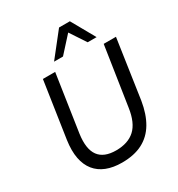

<svg xmlns="http://www.w3.org/2000/svg" viewBox="-221 -1097 1155 1247"><g transform="rotate(-30 357.0 -473.5)"><path d="M328 9Q262 9 212.5 -10.5Q163 -30 132 -68.5Q101 -107 90 -164Q79 -221 90 -298L153 -719H245L181 -292Q166 -184 204.5 -131.5Q243 -79 334 -79Q424 -79 475.5 -126.5Q527 -174 542 -279L609 -719H701L636 -277Q621 -184 583 -120Q545 -56 482 -23.5Q419 9 328 9ZM272 -780 411 -956H492L591 -780H524L446 -898L339 -780Z"/></g></svg>

Font: Nunitoga
Style: Medium Italic
Weight: 500
Italic angle: -9°
Designer: Vernon Adams
Foundry: Vernon Adams
Version: Version 1.0